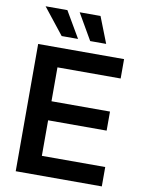

<svg xmlns="http://www.w3.org/2000/svg" viewBox="-101 -1012 803 1081"><g transform="rotate(10 301.0 -472.0)"><path d="M65.9 0V-727.5H557.1V-616.7H195.8V-422.9H530.3V-314H195.8V-110.8H558.1V0ZM351.6 -794.4 265.1 -943.8H384.3L442.9 -794.4ZM188.5 -794.4 70.3 -943.8H194.8L282.2 -794.4Z"/></g></svg>

Font: Inter 24pt SemiBold
Style: Regular
Weight: 600
Designer: Rasmus Andersson
Foundry: rsms
Version: Version 4.001;git-66647c0bb